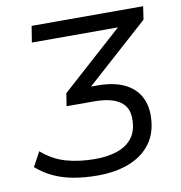

<svg xmlns="http://www.w3.org/2000/svg" viewBox="-80 -780 815 863"><g transform="rotate(-10 327.5 -348.0)"><path d="M297 9Q239 9 188.5 0Q138 -9 96.5 -28.5Q55 -48 21 -78L57 -144Q107 -100 167 -83Q227 -66 299 -66Q354 -66 397.5 -80Q441 -94 466.5 -125Q492 -156 494 -206Q496 -247 479 -272Q462 -297 427 -309.5Q392 -322 338 -322H213L222 -380L532 -658L533 -631H109L121 -705H630L621 -645L312 -368L298 -390H364Q440 -390 488.5 -366.5Q537 -343 559 -301Q581 -259 578 -205Q575 -134 539 -86.5Q503 -39 441 -15Q379 9 297 9Z"/></g></svg>

Font: Nunito Sans 10pt
Style: Italic
Weight: 400
Italic angle: -9°
Designer: Vernon Adams
Foundry: Vernon Adams
Version: Version 3.101;gftools[0.9.27]